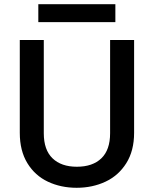

<svg xmlns="http://www.w3.org/2000/svg" viewBox="-20 -885 730 912"><path d="M188 -695V-252Q188 -173 229.5 -133Q271 -93 345 -93Q420 -93 461.5 -133Q503 -173 503 -252V-695H617V-254Q617 -169 580 -110Q543 -51 481 -22Q419 7 344 7Q269 7 207.5 -22Q146 -51 110 -110Q74 -169 74 -254V-695ZM528 -865V-780H162V-865Z"/></svg>

Font: Poppins-Tabular Medium
Style: Regular
Weight: 500
Designer: Ninad Kale (Devanagari), Jonny Pinhorn (Latin)
Foundry: Indian Type Foundry
Version: Version 4.004